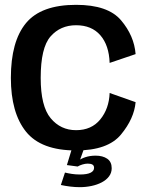

<svg xmlns="http://www.w3.org/2000/svg" viewBox="-20 -618 631 795"><path d="M295 5Q426.5 5 481 -61Q535.5 -127 541.5 -195L434 -233Q431.5 -168 395.2 -123.5Q359 -79 295 -79Q231 -79 189.8 -128.5Q148.5 -178 148.5 -295.5Q148.5 -420.5 189.2 -467Q230 -513.5 295 -513.5Q359.5 -513.5 395.5 -472Q431.5 -430.5 434 -357.5L541.5 -394Q535.5 -470 481.2 -534Q427 -598 295 -598Q150 -598 87.5 -522.2Q25 -446.5 25 -295.5Q25 -151 87.5 -73Q150 5 295 5ZM310.5 157Q335 157 358.8 152Q382.5 147 401.5 137Q420.5 127 431.5 112.2Q442.5 97.5 442.5 78.5Q442.5 52 424 39.2Q405.5 26.5 376 26.5Q352.5 26.5 333 33Q313.5 39.5 303.5 49L301.5 71.5Q310 66.5 321.5 63Q333 59.5 343.5 59.5Q356 59.5 362.8 63.5Q369.5 67.5 369.5 77Q369.5 90 355 97.2Q340.5 104.5 311 104.5Q293 104.5 277 102Q261 99.5 249 96.5L232 148Q250.5 152 270.8 154.5Q291 157 310.5 157ZM301.5 71.5 327 0H277L257 65.5Z"/></svg>

Font: Anybody Thin Medium
Style: Regular
Weight: 500
Version: Version 1.113;gftools[0.9.25]